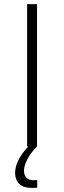

<svg xmlns="http://www.w3.org/2000/svg" viewBox="-20 -708 311 928"><path d="M111 0V-688H159V0ZM134 200Q104 200 86.5 190.5Q69 181 61 164Q53 147 53 127Q53 94 74 56.5Q95 19 128 -10L159 0Q146 12 131 32Q116 52 106 75Q96 98 96 118Q96 137 106.5 150Q117 163 143 163Q146 163 149.5 163Q153 163 160 162V199Q152 200 147 200Q142 200 134 200Z"/></svg>

Font: Saira Thin ExtraLight
Style: Regular
Weight: 250
Version: Version 1.101